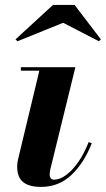

<svg xmlns="http://www.w3.org/2000/svg" viewBox="-20 -724 416 754"><path d="M228 -634.5 48.5 -562 41 -569.5 188 -704.5H273L376 -569.5L368.5 -562ZM340.5 -161.5Q309.5 -83 260 -36.5Q210.5 10 141.5 10Q94 10 70.8 -9Q47.5 -28 47.5 -69.5Q47.5 -84.5 50.5 -96.5L134.5 -446.5H62V-460H276L177 -56.5Q176.5 -52 175.8 -47Q175 -42 175 -38Q175 -30 179 -24.2Q183 -18.5 192 -18.5Q226.5 -18.5 264.5 -59.2Q302.5 -100 328 -166Z"/></svg>

Font: Bodoni* 16pt
Style: Bold Italic
Weight: 700
Italic angle: -13°
Version: Version 2.3